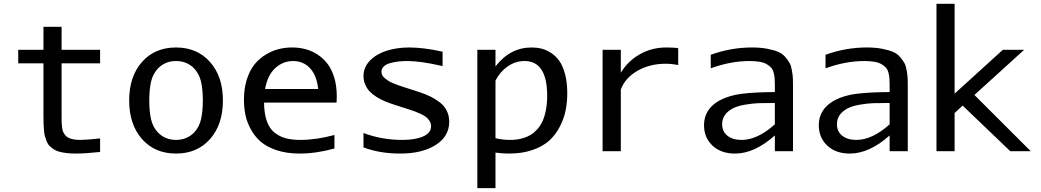

<svg xmlns="http://www.w3.org/2000/svg" viewBox="-20 -790 5436 1003"><path d="M301.8 -176.8Q301.8 -158.7 302.2 -147.5Q302.7 -136.2 304.7 -122.1Q306.6 -107.9 310.5 -99.9Q314.5 -91.8 321.5 -83Q328.6 -74.2 338.9 -69.6Q349.1 -64.9 364.3 -62Q379.4 -59.1 398.9 -59.1Q432.6 -59.1 502.9 -66.9V3.9Q424.8 12.2 376 12.2Q349.1 12.2 327.4 9.5Q305.7 6.8 289.1 2.4Q272.5 -2 260 -10.7Q247.6 -19.5 238.8 -27.8Q230 -36.1 224.1 -50.8Q218.3 -65.4 214.8 -77.6Q211.4 -89.8 209.7 -110.1Q208 -130.4 207.5 -146.5Q207 -162.6 207 -188V-459H75.2V-529.8H207V-649.9H301.8V-529.8H502.9V-459H301.8Z M993.7 -433.1Q955.6 -471.2 899.4 -471.2Q843.8 -471.2 805.7 -433.1Q777.8 -403.3 768.8 -362.1Q759.8 -320.8 759.8 -265.1Q759.8 -209.5 768.8 -168.2Q777.8 -127 805.7 -97.2Q843.8 -59.1 899.4 -59.1Q955.6 -59.1 993.7 -97.2Q1021.5 -127 1030.5 -168.2Q1039.6 -209.5 1039.6 -265.1Q1039.6 -320.8 1030.5 -362.1Q1021.5 -403.3 993.7 -433.1ZM899.4 -542Q1009.8 -542 1077.1 -466.3Q1144.5 -390.6 1144.5 -265.1Q1144.5 -139.6 1077.4 -63.7Q1010.3 12.2 899.4 12.2Q789.1 12.2 721.9 -63.5Q654.8 -139.2 654.8 -265.1Q654.8 -390.6 721.7 -466.3Q788.6 -542 899.4 -542Z M1364.7 -325.2H1642.1Q1634.8 -396 1599.6 -433.6Q1564.5 -471.2 1511.2 -471.2Q1458.5 -471.2 1418.2 -434.6Q1377.9 -397.9 1364.7 -325.2ZM1545.4 12.2Q1478 12.2 1425.8 -5.1Q1373.5 -22.5 1342 -49.8Q1310.5 -77.1 1290 -115Q1269.5 -152.8 1262 -190.2Q1254.4 -227.5 1254.4 -269Q1254.4 -328.6 1269.8 -376.2Q1285.2 -423.8 1310.1 -454.3Q1335 -484.9 1368.7 -505.1Q1402.3 -525.4 1436.3 -533.7Q1470.2 -542 1506.3 -542Q1542.5 -542 1575.4 -533.4Q1608.4 -524.9 1638.4 -505.4Q1668.5 -485.8 1690.7 -457Q1712.9 -428.2 1726.1 -384.8Q1739.3 -341.3 1739.3 -287.6Q1739.3 -265.6 1738.3 -253.9H1359.4Q1359.9 -196.8 1373.8 -157.5Q1387.7 -118.2 1414.3 -97.2Q1440.9 -76.2 1473.1 -67.6Q1505.4 -59.1 1548.3 -59.1Q1633.3 -59.1 1727.1 -85V-14.2Q1631.3 12.2 1545.4 12.2Z M2326.7 -153.8Q2326.7 -77.6 2256.1 -32.7Q2185.5 12.2 2070.8 12.2Q1963.9 12.2 1878.9 -20V-95.2Q1974.1 -59.1 2082 -59.1Q2149.9 -59.1 2190.9 -77.4Q2231.9 -95.7 2231.9 -130.9Q2231.9 -145 2224.4 -157.2Q2216.8 -169.4 2206.8 -177.7Q2196.8 -186 2178.5 -194.6Q2160.2 -203.1 2147.7 -207.8Q2135.3 -212.4 2113.8 -219.2L2036.6 -244.1Q2010.7 -252.4 1990 -261.2Q1969.2 -270 1947.8 -283.2Q1926.3 -296.4 1911.9 -311.5Q1897.5 -326.7 1888.2 -347.4Q1878.9 -368.2 1878.9 -392.1Q1878.9 -439 1912.8 -473.6Q1946.8 -508.3 2000.2 -525.1Q2053.7 -542 2118.7 -542Q2191.9 -542 2292 -520V-444.8Q2178.2 -471.2 2106.9 -471.2Q2082 -471.2 2059.6 -468.5Q2037.1 -465.8 2016.8 -460Q1996.6 -454.1 1984.6 -442.6Q1972.7 -431.2 1972.7 -416Q1972.7 -405.8 1977.5 -396.5Q1982.4 -387.2 1992.4 -379.4Q2002.4 -371.6 2012 -365.7Q2021.5 -359.9 2037.6 -353.5Q2053.7 -347.2 2063.2 -343.8Q2072.8 -340.3 2089.8 -335L2167 -310.1Q2201.7 -298.8 2228.3 -285.9Q2254.9 -272.9 2278.3 -254.6Q2301.8 -236.3 2314.2 -210.7Q2326.7 -185.1 2326.7 -153.8Z M2943.4 -303.2Q2943.4 -257.3 2935.3 -215.6Q2927.2 -173.8 2906 -131.3Q2884.8 -88.9 2851.8 -57.9Q2818.8 -26.9 2764.4 -7.3Q2710 12.2 2639.6 12.2Q2604.5 12.2 2568.4 7.3V192.9H2473.6V-529.8H2568.4V-442.9Q2644.5 -542 2757.3 -542Q2784.7 -542 2809.1 -535.9Q2833.5 -529.8 2858.9 -513.4Q2884.3 -497.1 2902.3 -471.2Q2920.4 -445.3 2931.9 -402.1Q2943.4 -358.9 2943.4 -303.2ZM2643.6 -59.1Q2661.6 -59.1 2678 -61Q2694.3 -63 2714.6 -69.1Q2734.9 -75.2 2751.7 -85.2Q2768.6 -95.2 2785.2 -113Q2801.8 -130.9 2813 -154.3Q2824.2 -177.7 2831.3 -212.4Q2838.4 -247.1 2838.4 -289.1Q2838.4 -471.2 2720.2 -471.2Q2672.4 -471.2 2632.1 -443.1Q2591.8 -415 2568.4 -369.1V-67.9Q2608.4 -59.1 2643.6 -59.1Z M3522.9 -450.2Q3488.3 -457 3456.1 -457Q3375 -457 3310.3 -420.2Q3245.6 -383.3 3223.1 -322.3V0H3127.9V-529.8H3223.1V-410.2Q3259.8 -470.7 3322 -506.3Q3384.3 -542 3460.9 -542Q3503.9 -542 3522.9 -538.1Z M3908.7 -542Q3953.1 -542 3987.5 -535.4Q4022 -528.8 4044.4 -519.5Q4066.9 -510.3 4082.3 -492.2Q4097.7 -474.1 4105.5 -459.7Q4113.3 -445.3 4117.4 -419.4Q4121.6 -393.6 4122.1 -377.9Q4122.6 -362.3 4122.6 -333V0H4027.8V-82.5Q3921.9 12.2 3819.8 12.2Q3746.1 12.2 3701.9 -29.5Q3657.7 -71.3 3657.7 -136.2Q3657.7 -218.8 3736.8 -264.2Q3788.1 -292 3856.4 -300.3Q3924.8 -308.6 4027.8 -309.1V-349.1Q4027.8 -369.6 4026.6 -382.8Q4025.4 -396 4021.2 -411.6Q4017.1 -427.2 4008.3 -436.8Q3999.5 -446.3 3985.1 -454.8Q3970.7 -463.4 3948 -467.3Q3925.3 -471.2 3894.5 -471.2Q3797.9 -471.2 3692.9 -433.1V-503.9Q3798.3 -542 3908.7 -542ZM4027.8 -140.6V-252H4025.9Q3971.2 -252 3942.1 -251Q3913.1 -250 3873 -243.4Q3833 -236.8 3806.6 -223.1Q3752.4 -192.9 3752.4 -141.1Q3752.4 -103 3780 -81.1Q3807.6 -59.1 3853.5 -59.1Q3937.5 -59.1 4027.8 -140.6Z M4508.3 -542Q4552.7 -542 4587.2 -535.4Q4621.6 -528.8 4644 -519.5Q4666.5 -510.3 4681.9 -492.2Q4697.3 -474.1 4705.1 -459.7Q4712.9 -445.3 4717 -419.4Q4721.2 -393.6 4721.7 -377.9Q4722.2 -362.3 4722.2 -333V0H4627.4V-82.5Q4521.5 12.2 4419.4 12.2Q4345.7 12.2 4301.5 -29.5Q4257.3 -71.3 4257.3 -136.2Q4257.3 -218.8 4336.4 -264.2Q4387.7 -292 4456.1 -300.3Q4524.4 -308.6 4627.4 -309.1V-349.1Q4627.4 -369.6 4626.2 -382.8Q4625 -396 4620.8 -411.6Q4616.7 -427.2 4607.9 -436.8Q4599.1 -446.3 4584.7 -454.8Q4570.3 -463.4 4547.6 -467.3Q4524.9 -471.2 4494.1 -471.2Q4397.5 -471.2 4292.5 -433.1V-503.9Q4397.9 -542 4508.3 -542ZM4627.4 -140.6V-252H4625.5Q4570.8 -252 4541.7 -251Q4512.7 -250 4472.7 -243.4Q4432.6 -236.8 4406.2 -223.1Q4352.1 -192.9 4352.1 -141.1Q4352.1 -103 4379.6 -81.1Q4407.2 -59.1 4453.1 -59.1Q4537.1 -59.1 4627.4 -140.6Z M5364.7 0H5257.8L5008.8 -238.3L4966.8 -199.7V0H4872.1V-770H4966.8V-300.8L5218.8 -529.8H5330.1L5070.3 -293.9Z"/></svg>

Font: Aurulent Sans Mono
Style: Regular
Weight: 400
Monospace: yes
Version: Version 2007.05.04